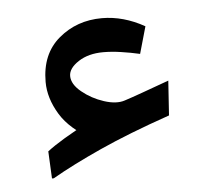

<svg xmlns="http://www.w3.org/2000/svg" viewBox="-34 -311 384 364"><g transform="rotate(-5 158.0 -129.0)"><path d="M51.3 18.6 48.8 -33.2Q61.5 -43 81.8 -55.2Q102.1 -67.4 127 -80.1L135.7 -49.3Q92.8 -71.8 74 -102.8Q55.2 -133.8 55.2 -164.6Q55.2 -217.8 89.6 -246.8Q124 -275.9 171.9 -275.9Q212.9 -275.9 252.9 -253.4L238.3 -202.1Q220.7 -206.1 202.9 -208.7Q185.1 -211.4 168.9 -211.4Q140.6 -211.4 121.6 -199Q102.5 -186.5 102.5 -171.9Q102.5 -156.2 120.6 -141.4Q138.7 -126.5 162.1 -118.9Q185.5 -111.3 201.7 -116.7Q213.9 -120.6 235.1 -128.2Q256.3 -135.7 287.1 -147L282.7 -81.1Q203.6 -53.7 148.7 -28.8Q93.8 -3.9 54.7 18.6Z"/></g></svg>

Font: Markazi Text
Style: Regular
Weight: 400
Designer: Borna Izadpanah (Arabic designer), Fiona Ross (Arabic design director) and Florian Runge (Latin designer)
Foundry: Borna Izadpanah and Florian Runge
Version: Version 1.000